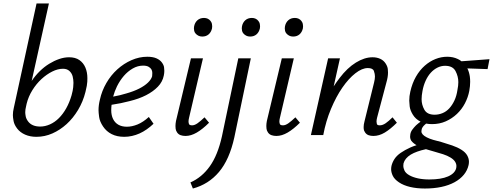

<svg xmlns="http://www.w3.org/2000/svg" viewBox="-20 -776 2832 1103"><path d="M189 10Q153 10 124.5 -2.5Q96 -15 79 -37Q62 -59 58 -80.5Q54 -102 54 -115Q54 -134 59 -155L190 -756H261L162 -311Q183 -342 208.5 -367Q234 -392 262.5 -409.5Q291 -427 320 -437Q349 -447 377 -447Q413 -447 436 -431Q459 -415 470.5 -388Q482 -361 482 -327Q482 -326 481.5 -307Q481 -288 471 -248Q457 -192 428.5 -144.5Q400 -97 362.5 -63Q325 -29 281 -9.5Q237 10 189 10ZM130 -166Q125 -147 125 -131Q125 -123 127.5 -108.5Q130 -94 141 -79Q152 -64 169.5 -56.5Q187 -49 211 -49Q239 -49 267 -61.5Q295 -74 318.5 -97.5Q342 -121 360.5 -154Q379 -187 391 -228Q399 -257 400.5 -274.5Q402 -292 402 -300Q402 -318 397.5 -336.5Q393 -355 379 -368Q365 -381 342 -381Q312 -381 280 -365Q248 -349 218.5 -322Q189 -295 166 -258Q143 -221 133 -180Z M694 10Q652 10 621.5 -5.5Q591 -21 572 -49.5Q553 -78 549.5 -104Q546 -130 546 -143Q546 -172 554 -204Q565 -254 591 -299Q617 -344 654 -377.5Q691 -411 735.5 -430.5Q780 -450 826 -450Q858 -450 878.5 -441Q899 -432 910 -417Q921 -402 922.5 -389Q924 -376 924 -369Q924 -356 921 -342Q914 -306 887 -278Q860 -250 819 -229Q778 -208 724 -195Q675 -182 621 -174Q619 -158 619 -143Q619 -114 629.5 -92.5Q640 -71 660 -59.5Q680 -48 709 -48Q738 -48 770 -61Q802 -74 835 -104L862 -65Q843 -47 823 -33Q803 -19 782 -9.5Q761 0 738.5 5Q716 10 694 10ZM652 -280Q638 -251 630 -221Q670 -228 705 -239Q748 -251 779.5 -267Q811 -283 830 -301.5Q849 -320 854 -338Q855 -346 855 -357Q855 -368 850 -377Q845 -386 833.5 -392.5Q822 -399 802 -399Q771 -399 742.5 -382.5Q714 -366 691.5 -340Q669 -314 652 -280Z M1046 5Q1030 5 1017.5 0.5Q1005 -4 997.5 -15Q990 -26 989 -36.5Q988 -47 988 -52Q988 -65 991 -81L1077 -441H1146L1066 -99Q1063 -87 1063 -78Q1063 -72 1065.5 -64Q1068 -56 1084 -56Q1098 -56 1115 -68Q1132 -80 1155 -102L1181 -71Q1144 -34 1110.5 -14.5Q1077 5 1046 5ZM1142 -566Q1129 -566 1119.5 -571Q1110 -576 1103.5 -583.5Q1097 -591 1095.5 -599.5Q1094 -608 1094 -613Q1094 -619 1095 -624Q1099 -646 1114 -659.5Q1129 -673 1152 -673Q1164 -673 1173.5 -668.5Q1183 -664 1189.5 -655.5Q1196 -647 1197.5 -639Q1199 -631 1199 -625Q1199 -620 1198 -613Q1193 -591 1178.5 -578.5Q1164 -566 1142 -566Z M1349 -441H1421L1326 14Q1298 141 1238 212Q1178 283 1088 307L1074 272Q1140 243 1185.5 179Q1231 115 1255 7ZM1417 -566Q1404 -566 1394.5 -571Q1385 -576 1378.5 -583.5Q1372 -591 1370.5 -599.5Q1369 -608 1369 -613Q1369 -619 1370 -624Q1374 -646 1389 -659.5Q1404 -673 1427 -673Q1439 -673 1448.5 -668.5Q1458 -664 1464.5 -655.5Q1471 -647 1472.5 -639Q1474 -631 1474 -625Q1474 -620 1473 -613Q1468 -591 1453.5 -578.5Q1439 -566 1417 -566Z M1568 5Q1552 5 1539.5 0.5Q1527 -4 1519.5 -15Q1512 -26 1511 -36.5Q1510 -47 1510 -52Q1510 -65 1513 -81L1599 -441H1668L1588 -99Q1585 -87 1585 -78Q1585 -72 1587.5 -64Q1590 -56 1606 -56Q1620 -56 1637 -68Q1654 -80 1677 -102L1703 -71Q1666 -34 1632.5 -14.5Q1599 5 1568 5ZM1664 -566Q1651 -566 1641.5 -571Q1632 -576 1625.5 -583.5Q1619 -591 1617.5 -599.5Q1616 -608 1616 -613Q1616 -619 1617 -624Q1621 -646 1636 -659.5Q1651 -673 1674 -673Q1686 -673 1695.5 -668.5Q1705 -664 1711.5 -655.5Q1718 -647 1719.5 -639Q1721 -631 1721 -625Q1721 -620 1720 -613Q1715 -591 1700.5 -578.5Q1686 -566 1664 -566Z M2125 5Q2109 5 2097 0.5Q2085 -4 2077.5 -15Q2070 -26 2069.5 -35Q2069 -44 2069 -46Q2069 -60 2074 -79L2129 -302Q2134 -322 2134 -337Q2134 -351 2128 -368Q2122 -385 2093 -385Q2060 -385 2021.5 -355Q1983 -325 1947 -273Q1911 -221 1881.5 -150.5Q1852 -80 1837 0H1766L1865 -441H1933L1897 -280Q1914 -306 1931 -328Q1975 -386 2024.5 -416.5Q2074 -447 2120 -447Q2145 -447 2164.5 -438Q2184 -429 2195.5 -411Q2207 -393 2208 -377.5Q2209 -362 2209 -359Q2209 -334 2200 -303L2146 -99Q2143 -87 2143 -77Q2143 -72 2145 -64Q2147 -56 2162 -56Q2178 -56 2195.5 -68Q2213 -80 2235 -102L2260 -71Q2223 -34 2190.5 -14.5Q2158 5 2125 5Z M2462 -63Q2444 -63 2428 -66Q2424 -63 2420 -59Q2413 -53 2408 -45.5Q2403 -38 2402 -30Q2401 -25 2401 -21Q2401 -12 2408.5 -3.5Q2416 5 2431.5 13Q2447 21 2469 27.5Q2491 34 2516 40Q2547 49 2577.5 59.5Q2608 70 2631 84.5Q2654 99 2664 117Q2674 135 2674 153Q2674 162 2672 172Q2665 203 2644.5 228Q2624 253 2591 271Q2558 289 2515 298Q2472 307 2421 307Q2374 307 2336 298Q2298 289 2272 271.5Q2246 254 2236.5 234Q2227 214 2227 196Q2227 187 2229 177Q2234 156 2246.5 137Q2259 118 2282 102Q2305 86 2338 71Q2354 64 2373 58Q2354 47 2343 33Q2336 22 2336 9Q2336 3 2337 -3Q2339 -18 2348.5 -31Q2358 -44 2370 -56Q2382 -67 2396 -77Q2367 -92 2351.5 -117.5Q2336 -143 2333.5 -165Q2331 -187 2331 -198Q2331 -223 2337 -249Q2348 -298 2369.5 -335.5Q2391 -373 2420 -398.5Q2449 -424 2482 -437Q2515 -450 2549 -450Q2583 -450 2610 -437Q2621 -432 2631 -424L2792 -436L2781 -379L2665 -383Q2675 -363 2679 -337Q2681 -323 2681 -306Q2681 -282 2676 -254Q2669 -217 2651 -182.5Q2633 -148 2605 -121.5Q2577 -95 2541 -79Q2505 -63 2462 -63ZM2477 -117Q2500 -117 2522 -126Q2544 -135 2561 -153.5Q2578 -172 2590.5 -198.5Q2603 -225 2608 -260Q2613 -284 2613 -304Q2613 -337 2597 -367.5Q2581 -398 2537 -398Q2514 -398 2493 -387.5Q2472 -377 2455 -358.5Q2438 -340 2425.5 -313Q2413 -286 2407 -253Q2402 -227 2402 -206Q2402 -174 2418 -145.5Q2434 -117 2477 -117ZM2475 95Q2451 88 2427 81Q2372 93 2340 112Q2306 133 2298 163Q2297 170 2297 176Q2297 190 2304 204.5Q2311 219 2331 230.5Q2351 242 2380.5 248.5Q2410 255 2446 255Q2514 255 2554 237.5Q2594 220 2601 189Q2602 183 2602 178Q2602 165 2594 152.5Q2586 140 2568 129Q2550 118 2525.5 110Q2501 102 2475 95Z"/></svg>

Font: Isabella Sans
Style: Italic
Weight: 400
Italic angle: -12°
Designer: Christian Thalmann (Catharsis Fonts), Cristiano Sobral
Foundry: The Isabella Sans Project Authors
Version: Version 2.026; ttfautohint (v1.8.4.7-5d5b-dirty)